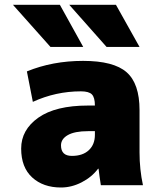

<svg xmlns="http://www.w3.org/2000/svg" viewBox="-20 -790 683 819"><path d="M35.2 -769.5H235.4L335 -589.8H195.3ZM355.5 -339.8H384.8Q384.8 -374 372.1 -387.2Q359.4 -400.4 325.2 -400.4Q217.8 -400.4 120.1 -355.5L94.7 -485.4Q204.1 -530.3 334.5 -530.3Q464.8 -530.3 520 -481.9Q575.2 -433.6 575.2 -320.3V-139.6Q575.2 -67.4 589.8 0H410.2Q404.3 -37.1 400.4 -70.3H398.4Q371.1 -34.2 328.1 -12.2Q285.2 9.8 240.2 9.8Q164.1 9.8 117.2 -33.2Q70.3 -76.2 70.3 -156.2Q70.3 -236.3 143.6 -288.1Q216.8 -339.8 355.5 -339.8ZM240.2 -169.9Q240.2 -125 286.6 -125Q333 -125 358.9 -149.4Q384.8 -173.8 384.8 -214.8V-230.5H355.5Q298.8 -230.5 269.5 -213.9Q240.2 -197.3 240.2 -169.9ZM275.4 -769.5H474.6L575.2 -589.8H434.6Z"/></svg>

Font: GenEi M Gothic v2 Black
Style: Regular
Weight: 900
Version: Version 2.0